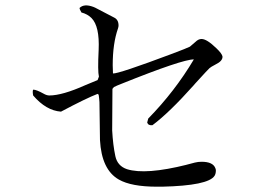

<svg xmlns="http://www.w3.org/2000/svg" viewBox="-20 -718 960 724"><path d="M555 -246Q539 -244 535 -256L539 -271Q639 -373 711 -494Q667 -494 438 -402Q420 -395 410 -390L404 -383L403 -226Q406 -171 415 -129Q423 -92 459 -80Q529 -58 685 -97Q669 -93 715 -105Q727 -108 740 -108Q783 -108 792 -84Q794 -80 794 -75Q794 -63 789 -55Q765 -18 591 -14Q580 -14 572 -14Q475 -14 428 -41Q363 -78 357 -190L355 -333Q354 -349 352 -361L348 -364Q306 -348 210 -297Q154 -301 105 -358Q102 -374 105 -380Q117 -380 144 -365Q156 -358 166 -358Q215 -358 302 -397Q333 -410 348 -416L353 -429Q348 -449 352 -530Q356 -619 325 -650Q310 -665 287 -671Q280 -683 280 -688Q297 -705 332 -692Q336 -690 339 -689L410 -652Q427 -644 427 -622Q427 -617 425 -611Q405 -554 405 -472Q406 -442 406 -441Q426 -439 631 -516Q684 -536 696 -542Q699 -544 717 -560Q728 -571 740 -571Q760 -571 796 -536Q817 -516 819 -505Q820 -488 793 -475Q774 -465 770 -461Q768 -460 716 -403Q713 -399 710 -396Q618 -293 555 -246Z"/></svg>

Font: cwTeXFangSong
Style: Medium
Weight: 500
Version: Version 1.17